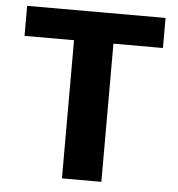

<svg xmlns="http://www.w3.org/2000/svg" viewBox="-51 -748 738 796"><g transform="rotate(5 318.0 -350.0)"><path d="M606 -700V-575H400V0H236V-575H30V-700Z"/></g></svg>

Font: Fivo Sans Modern
Style: Regular
Weight: 700
Designer: Alexander Slobzheninov
Foundry: Alexander Slobzheninov
Version: 1.0